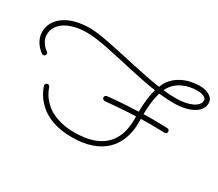

<svg xmlns="http://www.w3.org/2000/svg" viewBox="-130 -1008 1489 1311"><g transform="rotate(30 614.5 -352.5)"><path d="M1118.7 -722.7Q1135.3 -722.7 1154.5 -719Q1173.8 -715.3 1190.4 -706.8Q1207 -698.2 1217.8 -683.8Q1228.5 -669.4 1228.5 -647.9Q1228.5 -621.6 1213.1 -600.1Q1197.8 -578.6 1169.9 -563.2Q1142.1 -547.9 1103.3 -539.3Q1064.5 -530.8 1017.6 -530.8Q964.8 -530.8 903.3 -538.1Q892.1 -502.9 886.5 -459.5Q880.9 -416 880.4 -362.8Q898.9 -363.3 918.2 -363.5Q937.5 -363.8 958 -363.8Q985.4 -363.8 1013.2 -363Q1041 -362.3 1069.3 -361.3Q1077.6 -360.8 1082.3 -355.2Q1086.9 -349.6 1086.9 -342.3Q1086.9 -334.5 1081.5 -329.6Q1076.2 -324.7 1068.8 -324.7Q1041 -324.7 1013.4 -325.7Q985.8 -326.7 959 -326.7Q938.5 -326.7 918.9 -326.4Q899.4 -326.2 880.4 -325.7Q880.4 -318.8 880.6 -312.5Q880.9 -306.2 880.9 -299.3Q880.9 -223.1 857.9 -163.8Q835 -104.5 790.8 -64Q746.6 -23.4 682.1 -2.4Q617.7 18.6 534.2 18.6Q472.7 18.6 425 7.6Q377.4 -3.4 341.6 -21.5Q305.7 -39.6 280 -62.3Q254.4 -85 237.3 -108.2Q220.2 -131.3 210 -153.1Q199.7 -174.8 194.8 -190.4Q194.3 -191.9 194.1 -193.1Q193.8 -194.3 193.8 -195.8Q193.8 -203.1 199.2 -208.7Q204.6 -214.4 212.9 -214.4Q218.8 -214.4 223.4 -210.9Q228 -207.5 230 -201.7Q234.4 -188 243.2 -168.9Q252 -149.9 267.3 -129.6Q282.7 -109.4 305.4 -89.4Q328.1 -69.3 360.6 -53.7Q393.1 -38.1 435.8 -28.3Q478.5 -18.6 534.2 -18.6Q687.5 -18.6 765.9 -89.8Q844.2 -161.1 844.2 -300.3Q844.2 -306.2 844 -312.3Q843.8 -318.4 843.8 -324.2Q794.4 -322.3 752.9 -319.6Q711.4 -316.9 680.4 -314.2Q649.4 -311.5 630.4 -309.8Q611.3 -308.1 606.9 -308.1Q598.6 -308.1 592.3 -312.7Q585.9 -317.4 585.9 -326.7Q585.9 -333.5 590.8 -338.6Q595.7 -343.8 602.5 -344.7Q603 -344.7 621.3 -346.7Q639.6 -348.6 671.9 -351.3Q704.1 -354 748 -356.7Q792 -359.4 843.8 -361.3Q844.7 -469.2 866.2 -543Q813 -550.8 757.8 -561.8Q702.6 -572.8 647.9 -585Q593.3 -597.2 540.3 -609.1Q487.3 -621.1 438.5 -630.9Q389.6 -640.6 346.7 -646.5Q303.7 -652.3 268.6 -652.3Q219.2 -652.3 176.8 -642.3Q134.3 -632.3 103.3 -613.3Q72.3 -594.2 54.4 -566.7Q36.6 -539.1 36.6 -503.9Q36.6 -481 45.2 -462.6Q53.7 -444.3 64.5 -431.4Q75.2 -418.5 84.5 -411.4Q93.8 -404.3 94.7 -403.8Q99.1 -401.4 101.1 -397Q103 -392.6 103 -388.2Q103 -379.9 97.4 -374.8Q91.8 -369.6 85 -369.6Q79.6 -369.6 74.7 -373Q63 -380.9 49.8 -393.6Q36.6 -406.2 25.6 -422.6Q14.6 -439 7.3 -459.5Q0 -480 0 -503.9Q0 -547.9 20.8 -582Q41.5 -616.2 77.6 -640.1Q113.8 -664.1 162.8 -676.5Q211.9 -689 269 -689Q302.7 -689 345.7 -682.9Q388.7 -676.8 438.2 -667Q487.8 -657.2 542.2 -645Q596.7 -632.8 653.3 -620.4Q710 -607.9 767.1 -596.7Q824.2 -585.4 878.9 -577.6Q892.6 -615.7 918.2 -643.3Q943.8 -670.9 976.6 -688.5Q1009.3 -706.1 1046.1 -714.4Q1083 -722.7 1118.7 -722.7ZM1191.4 -648.9Q1191.4 -660.6 1183.8 -667.7Q1176.3 -674.8 1165 -679Q1153.8 -683.1 1141.4 -684.6Q1128.9 -686 1118.7 -686Q1095.2 -686 1066.7 -681.2Q1038.1 -676.3 1010 -663.6Q981.9 -650.9 957.3 -628.9Q932.6 -606.9 917 -572.8Q971.2 -566.9 1017.1 -566.9Q1054.7 -566.9 1086.7 -573Q1118.7 -579.1 1141.8 -589.8Q1165 -600.6 1178.2 -615.7Q1191.4 -630.9 1191.4 -648.9Z"/></g></svg>

Font: Sacramento
Style: Regular
Weight: 400
Designer: Astigmatic (AOETI)
Foundry: Astigmatic (AOETI)
Version: Version 1.000